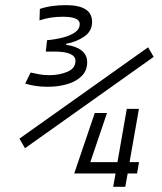

<svg xmlns="http://www.w3.org/2000/svg" viewBox="-20 -723 626 743"><path d="M418 0 427.2 -51.8H266.6L267.6 -52.7L346.7 -285.6H394L329.6 -95.7H434.6L470.7 -301.8H517.6L481.4 -95.7H518.1L510.3 -51.8H474.1L464.8 0ZM164.6 -387.2Q138.2 -387.2 116.5 -390.6Q94.7 -394 77.6 -399.9L98.6 -442.4Q111.8 -439.5 129.9 -435.8Q147.9 -432.1 170.9 -432.1Q210 -432.1 241 -445.3Q272 -458.5 272 -487.3Q272 -523.4 190.4 -523.4H157.2L162.1 -567.4Q193.8 -570.3 222.9 -577.6Q252 -585 270.3 -597.9Q288.6 -610.8 288.6 -630.4Q288.6 -658.2 222.7 -658.2Q173.8 -658.2 132.8 -644L134.3 -688.5Q157.2 -696.3 182.6 -699.7Q208 -703.1 235.4 -703.1Q336.4 -703.1 336.4 -638.2Q336.4 -602.1 305.7 -581.3Q274.9 -560.5 236.8 -553.7L235.8 -549.3Q273.4 -544.9 295.4 -527.8Q317.4 -510.7 317.4 -482.4Q317.4 -449.7 295.9 -428.5Q274.4 -407.2 239.7 -397.2Q205.1 -387.2 164.6 -387.2ZM76.7 -149.4 55.2 -186.5 553.2 -540 574.7 -502.9Z"/></svg>

Font: Cascadia Code ExtraLight
Style: Italic
Weight: 200
Italic angle: -10°
Monospace: yes
Designer: Aaron Bell
Foundry: Saja Typeworks
Version: Version 2404.023; ttfautohint (v1.8.4)